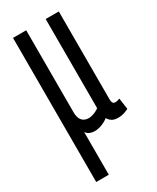

<svg xmlns="http://www.w3.org/2000/svg" viewBox="-192 -594 706 861"><g transform="rotate(-30 160.5 -163.0)"><path d="M36.3 210V-536.2H104.6V-111.9Q104.6 -83.3 116.7 -68.9Q128.8 -54.5 151.1 -54.5Q158.9 -54.5 168.8 -57.1Q178.7 -59.6 188.6 -64.4Q198.5 -69.2 205.4 -74.6V-536.2H273.4V-81.7Q273.4 -73.1 275.1 -67.3Q276.8 -61.4 280.7 -59.1Q284.6 -56.7 289.6 -56.7Q301.5 -56.7 313 -62.2L321.2 -4Q312.7 0 304.2 3.2Q295.7 6.5 286.3 8.2Q277 10 266.4 10Q245.9 10 234.4 2.4Q222.8 -5.2 216.7 -16.9Q207.6 -9.9 195.3 -3.5Q183 2.8 170.4 6.1Q157.8 9.4 145.3 9.4Q132.1 9.4 121.1 4.9Q110 0.5 101.5 -10.9V210Z"/></g></svg>

Font: Georama ExtraCondensed Thin
Style: Regular
Weight: 100
Width: 2
Designer: Jean-Baptiste Levee
Foundry: Production Type
Version: Version 1.001